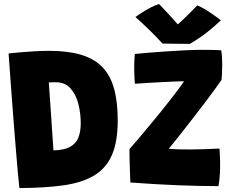

<svg xmlns="http://www.w3.org/2000/svg" viewBox="-20 -914 1161 950"><path d="M76 16.5Q73 -6.5 69.2 -50.2Q65.5 -94 60.5 -150.8Q55.5 -207.5 50.8 -270Q46 -332.5 41.2 -393.8Q36.5 -455 32.8 -507.8Q29 -560.5 26.2 -598Q23.5 -635.5 22.5 -649.5Q44.5 -652 78.2 -655Q112 -658 149.8 -660.2Q187.5 -662.5 222 -662.5Q315.5 -662.5 380.5 -643.2Q445.5 -624 485.8 -582.8Q526 -541.5 544.2 -476Q562.5 -410.5 562.5 -318.5Q562.5 -213 533.8 -147Q505 -81 445.5 -45.5Q386 -10 294.2 3Q202.5 16 76 16.5ZM244.5 -170Q296.5 -171 326 -187Q355.5 -203 367.5 -232.5Q379.5 -262 379.5 -304.5Q379.5 -354 367.5 -400.5Q355.5 -447 328.5 -477Q301.5 -507 255.5 -507Q247 -507 237.5 -506.8Q228 -506.5 221.5 -506Q225 -458 229 -398.8Q233 -339.5 237 -279.8Q241 -220 244.5 -170ZM1061 7Q972.5 7 863.8 2.8Q755 -1.5 625 -11Q624.5 -28.5 623.2 -59.8Q622 -91 621.2 -123.2Q620.5 -155.5 620.5 -176Q639 -197 664 -226.5Q689 -256 717 -289.8Q745 -323.5 772.8 -357.5Q800.5 -391.5 824.5 -422.5Q848.5 -453.5 866 -477Q883.5 -500.5 890.5 -512Q878 -512 849.2 -510.8Q820.5 -509.5 784 -507.8Q747.5 -506 711.2 -503.8Q675 -501.5 647.5 -499.5Q646 -514 645 -535Q644 -556 644 -575Q644 -596 644.8 -615.2Q645.5 -634.5 647 -647Q670 -649.5 710.2 -652.8Q750.5 -656 799 -659.5Q847.5 -663 895.8 -665.2Q944 -667.5 983 -667.5Q995 -667.5 1013.5 -667.2Q1032 -667 1049.2 -666.5Q1066.5 -666 1074.5 -665Q1077.5 -651 1078.5 -631.2Q1079.5 -611.5 1079.5 -592Q1079.5 -567 1078.2 -546.5Q1077 -526 1076 -518.5Q1063.5 -500.5 1043.2 -472.5Q1023 -444.5 997.8 -411.2Q972.5 -378 945.5 -343Q918.5 -308 893.2 -275.8Q868 -243.5 847.5 -218Q827 -192.5 815 -178Q824.5 -177 840.8 -176Q857 -175 878.5 -174.8Q900 -174.5 923.5 -174.5Q955.5 -174.5 992.2 -175.8Q1029 -177 1066 -179Q1067 -165 1068.2 -140.5Q1069.5 -116 1069 -90.5Q1069 -60.5 1066.2 -32.2Q1063.5 -4 1061 7ZM956 -887.5Q970 -882 988.8 -871.2Q1007.5 -860.5 1025.2 -848.2Q1043 -836 1056.2 -826.2Q1069.5 -816.5 1073 -813.5Q1016 -760.5 975.8 -733Q935.5 -705.5 919.5 -697Q907.5 -697 882.2 -697.2Q857 -697.5 829.2 -697.8Q801.5 -698 784 -698.5Q752 -733.5 719.5 -765.2Q687 -797 650 -830Q662 -838.5 682 -851.5Q702 -864.5 725 -876.5Q748 -888.5 767 -894Q783.5 -877 798.8 -860.8Q814 -844.5 827 -830Q840 -815.5 849.2 -805Q858.5 -794.5 863.5 -789H855Q861 -794 878.2 -810Q895.5 -826 916.8 -847Q938 -868 956 -887.5Z"/></svg>

Font: Grandstander Thin ExtraBold
Style: Regular
Weight: 800
Version: Version 1.200